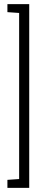

<svg xmlns="http://www.w3.org/2000/svg" viewBox="-20 -763 209 933"><path d="M16 150V111L73 107V-700L16 -704V-743H122V150Z"/></svg>

Font: Saira UltraCondensed Light
Style: Regular
Weight: 300
Width: 1
Designer: Hector Gatti with collaboration of the Omnibus-Type team
Foundry: Omnibus-Type
Version: Version 1.101